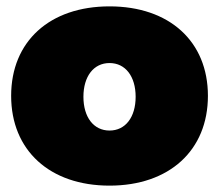

<svg xmlns="http://www.w3.org/2000/svg" viewBox="-20 -575 688 603"><path d="M324 -555C136 -555 15 -445 15 -274C15 -103 136 8 324 8C512 8 633 -103 633 -274C633 -445 512 -555 324 -555ZM324 -377C374 -377 406 -335 406 -271C406 -207 374 -165 324 -165C274 -165 242 -207 242 -271C242 -335 274 -377 324 -377Z"/></svg>

Font: Montserrat-Arabic Black
Style: Regular
Weight: 900
Designer: Mohamed Gaber
Foundry: Kief Type Foundry
Version: Version 5.008;PS 005.008;hotconv 1.0.88;makeotf.lib2.5.64775